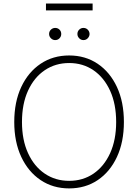

<svg xmlns="http://www.w3.org/2000/svg" viewBox="-20 -1049 776 1079"><path d="M368.7 9.8Q277.8 9.8 208.3 -36.9Q138.7 -83.5 99.4 -167.5Q60.1 -251.5 60.1 -363.3Q60.1 -476.1 99.4 -560.1Q138.7 -644 208.3 -690.7Q277.8 -737.3 368.7 -737.3Q459.5 -737.3 528.8 -690.7Q598.1 -644 637.2 -560.1Q676.3 -476.1 676.3 -363.3Q676.3 -251 637.2 -167Q598.1 -83 528.8 -36.6Q459.5 9.8 368.7 9.8ZM368.7 -32.7Q445.8 -32.7 505.4 -73.2Q564.9 -113.8 598.9 -188.2Q632.8 -262.7 632.8 -363.3Q632.8 -464.4 598.9 -538.8Q564.9 -613.3 505.4 -654.1Q445.8 -694.8 368.7 -694.8Q291.5 -694.8 231.7 -654.5Q171.9 -614.3 137.7 -539.8Q103.5 -465.3 103.5 -363.3Q103.5 -262.7 137.5 -188.5Q171.4 -114.3 231.2 -73.5Q291 -32.7 368.7 -32.7ZM290 -823.7Q276.4 -823.7 266.1 -834Q255.9 -844.2 255.9 -857.9Q255.9 -872.6 266.1 -882.3Q276.4 -892.1 290 -892.1Q304.7 -892.1 314.5 -882.3Q324.2 -872.6 324.2 -857.9Q324.2 -844.2 314.5 -834Q304.7 -823.7 290 -823.7ZM448.7 -823.7Q435.1 -823.7 425 -834Q415 -844.2 415 -857.9Q415 -872.6 425 -882.3Q435.1 -892.1 448.7 -892.1Q463.4 -892.1 473.1 -882.3Q482.9 -872.6 483.4 -857.9Q482.9 -844.2 473.1 -834Q463.4 -823.7 448.7 -823.7ZM500.5 -1029.3V-990.7H238.3V-1029.3Z"/></svg>

Font: Inter Tight ExtraLight
Style: Regular
Weight: 250
Designer: Rasmus Andersson
Foundry: rsms
Version: Version 3.004